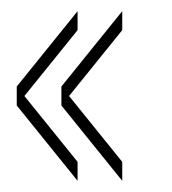

<svg xmlns="http://www.w3.org/2000/svg" viewBox="-20 -480 309 344"><path d="M119 -426 10 -291V-325L119 -460ZM119 -156 10 -291V-325L119 -190ZM199 -426 90 -291V-325L199 -460ZM199 -156 90 -291V-325L199 -190Z"/></svg>

Font: Big Shoulders Thin
Style: Regular
Weight: 100
Designer: Patric King
Foundry: XO Type Co
Version: Version 2.002